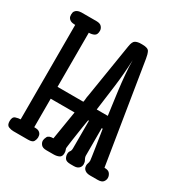

<svg xmlns="http://www.w3.org/2000/svg" viewBox="-148 -740 821 857"><g transform="rotate(30 262.5 -311.5)"><path d="M0 -31Q0 -53 14 -57.5Q28 -62 39 -62V-549H35Q31 -549 25 -550Q19 -551 13.5 -554Q8 -557 4 -563Q0 -569 0 -580Q0 -591 4 -597Q8 -603 14 -606Q20 -609 26 -610Q32 -611 36 -611H113Q132 -611 140 -601.5Q148 -592 148 -581Q148 -561 136.5 -555Q125 -549 109 -549V-270H242Q244 -278 244.5 -287Q245 -296 247 -304L292 -584Q296 -611 307.5 -617Q319 -623 335 -623H343Q372 -623 378.5 -610Q385 -597 388 -577L471 -62H472Q492 -62 499.5 -51.5Q507 -41 507 -30Q507 -19 499.5 -9.5Q492 0 471 0H432Q420 0 412.5 -3.5Q405 -7 401 -12Q397 -17 396 -22Q395 -27 395 -30Q395 -37 397.5 -43Q400 -49 400 -58Q400 -60 397.5 -77Q395 -94 391.5 -117Q388 -140 384 -165Q380 -190 377 -209H372V-65Q373 -57 378 -48.5Q383 -40 383 -29Q383 -26 382 -21.5Q381 -17 377.5 -12Q374 -7 367 -3.5Q360 0 349 0H332Q309 0 302.5 -10.5Q296 -21 296 -32Q296 -43 301 -49Q306 -55 306 -67V-209H302Q302 -209 300 -197.5Q298 -186 295.5 -169.5Q293 -153 290 -133Q287 -113 284.5 -96Q282 -79 280.5 -66.5Q279 -54 279 -53Q279 -50 281.5 -44Q284 -38 284 -29Q284 -11 272 -5.5Q260 0 245 0H207Q188 0 180 -9.5Q172 -19 172 -30Q172 -38 178 -50Q184 -62 208 -62L232 -209H109V-62H111Q115 -62 121 -61.5Q127 -61 133 -58Q139 -55 143 -48.5Q147 -42 147 -31Q147 -22 141.5 -11Q136 0 113 0H37Q25 0 12.5 -5Q0 -10 0 -31ZM368 -270Q366 -286 361.5 -318Q357 -350 352 -389Q347 -428 343.5 -468.5Q340 -509 340 -541Q337 -469 328.5 -402.5Q320 -336 311 -270Z"/></g></svg>

Font: CMU Typewriter Custom
Style: Regular
Weight: 500
Monospace: yes
Version: Version 0.7.0